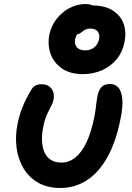

<svg xmlns="http://www.w3.org/2000/svg" viewBox="-20 -923 657 953"><path d="M280 10Q214 10 168 -17Q122 -44 95.5 -89.5Q69 -135 62 -191.5Q55 -248 67 -307Q76 -352 92 -392Q108 -432 133 -473Q140 -488 153 -496.5Q166 -505 186 -505Q219 -505 235.5 -483Q252 -461 246 -428Q243 -415 237 -402.5Q231 -390 223 -375Q215 -360 207.5 -340.5Q200 -321 195 -295Q187 -257 188.5 -224.5Q190 -192 200.5 -167.5Q211 -143 232.5 -129.5Q254 -116 285 -116Q323 -116 354.5 -141.5Q386 -167 409.5 -217Q433 -267 448 -341Q453 -367 455 -384.5Q457 -402 459 -416.5Q461 -431 464 -448Q470 -475 483.5 -490.5Q497 -506 527 -506Q552 -506 567.5 -488.5Q583 -471 587 -433Q591 -395 578 -332Q555 -217 512 -141Q469 -65 410 -27.5Q351 10 280 10ZM391 -555Q329 -555 288.5 -582.5Q248 -610 231.5 -654.5Q215 -699 225 -752Q232 -784 248.5 -811Q265 -838 289.5 -859Q314 -880 344 -891.5Q374 -903 406 -903Q438 -903 453.5 -886Q469 -869 464 -844Q460 -828 448 -815Q436 -802 415 -792Q384 -779 370.5 -763Q357 -747 353 -729Q348 -703 362 -688Q376 -673 402 -673Q430 -673 448 -688Q466 -703 472 -729Q476 -752 465 -766.5Q454 -781 429 -781Q411 -781 400 -774Q389 -767 380.5 -760Q372 -753 362 -753Q329 -753 318 -764Q307 -775 313 -801Q321 -842 353.5 -869Q386 -896 437 -896Q500 -896 539.5 -871Q579 -846 593.5 -805Q608 -764 598 -714Q588 -664 558.5 -628.5Q529 -593 485.5 -574Q442 -555 391 -555Z"/></svg>

Font: Shantell Sans SemiBold
Style: Italic
Weight: 600
Italic angle: -11°
Designer: Stephen Nixon, Anya Danilova, Shantell Martin
Foundry: Arrow Type
Version: Version 1.011;[c5ecc13dd]